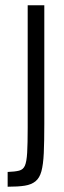

<svg xmlns="http://www.w3.org/2000/svg" viewBox="-20 -708 242 728"><path d="M9 0V-56Q37 -57 52.5 -61Q68 -65 74.5 -80Q81 -95 83 -129Q85 -163 85 -223V-688H148V-239Q148 -171 146 -127.5Q144 -84 137 -58.5Q130 -33 114.5 -20.5Q99 -8 74 -4Q49 0 9 0Z"/></svg>

Font: Saira ExtraCondensed
Style: Regular
Weight: 400
Width: 2
Designer: Hector Gatti with collaboration of the Omnibus-Type team
Foundry: Omnibus-Type
Version: Version 1.101